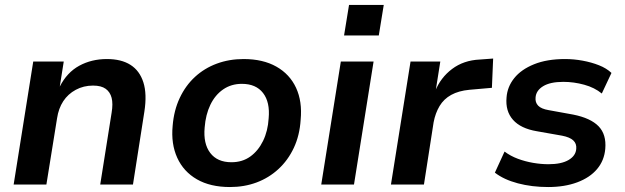

<svg xmlns="http://www.w3.org/2000/svg" viewBox="-20 -744 2519 774"><path d="M35 0 114 -496H237L221 -395Q250 -452 299.5 -479Q349 -506 411 -506Q469 -506 506 -482.5Q543 -459 558 -412Q573 -365 562 -294L516 0H384L430 -290Q436 -326 430 -349.5Q424 -373 406 -386Q388 -399 355 -399Q317 -399 285.5 -382Q254 -365 235 -336Q216 -307 210 -267L167 0Z M907 10Q828 10 774 -21Q720 -52 694.5 -108Q669 -164 676 -237Q681 -299 704.5 -349Q728 -399 766 -434Q804 -469 854 -487.5Q904 -506 962 -506Q1040 -506 1094 -475.5Q1148 -445 1173.5 -390Q1199 -335 1192 -261Q1188 -198 1164.5 -148Q1141 -98 1102.5 -62.5Q1064 -27 1014.5 -8.5Q965 10 907 10ZM913 -90Q957 -90 989 -113Q1021 -136 1040.5 -176Q1060 -216 1063 -267Q1069 -332 1040.5 -369Q1012 -406 955 -406Q912 -406 879.5 -383.5Q847 -361 828 -321.5Q809 -282 805 -230Q799 -165 827.5 -127.5Q856 -90 913 -90Z M1367 -601 1387 -724H1527L1507 -601ZM1275 0 1354 -496H1486L1407 0Z M1556 0 1635 -496H1755L1736 -376H1734Q1756 -431 1802.5 -466Q1849 -501 1914 -504L1968 -508L1963 -390L1872 -382Q1829 -378 1799 -361.5Q1769 -345 1752 -316.5Q1735 -288 1728 -251L1689 0Z M2190 10Q2124 10 2067.5 -5Q2011 -20 1975 -48L2014 -133Q2038 -115 2067.5 -104Q2097 -93 2129 -87.5Q2161 -82 2191 -82Q2243 -82 2272 -99Q2301 -116 2303 -144Q2305 -165 2291 -178Q2277 -191 2246 -197L2144 -215Q2079 -226 2048 -261Q2017 -296 2022 -351Q2025 -394 2053 -429Q2081 -464 2133 -485Q2185 -506 2258 -506Q2293 -506 2328.5 -499.5Q2364 -493 2394.5 -481Q2425 -469 2445 -450L2406 -367Q2377 -391 2335 -402.5Q2293 -414 2251 -414Q2198 -414 2169.5 -396.5Q2141 -379 2139 -351Q2137 -331 2149.5 -318Q2162 -305 2192 -300L2291 -282Q2361 -268 2393 -235Q2425 -202 2420 -144Q2416 -97 2387 -62.5Q2358 -28 2307 -9Q2256 10 2190 10Z"/></svg>

Font: Nunito Sans 9pt
Style: Bold Italic
Weight: 700
Italic angle: -9°
Version: Version 3.101;gftools[0.9.27]